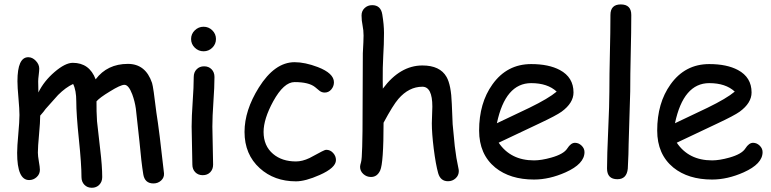

<svg xmlns="http://www.w3.org/2000/svg" viewBox="-20 -806 3558 886"><path d="M688 40.5Q647.9 40.5 641.1 -2Q632.3 -55.7 623.5 -153.3L606.9 -304.7Q602.1 -338.4 590.3 -370.6Q573.7 -414.6 554.2 -414.6Q536.1 -414.6 486.8 -383.8Q439.9 -355.5 425.3 -338.4Q424.8 -292.5 427.7 -246.6L442.4 -116.2Q451.7 -39.1 451.7 11.2Q451.7 32.7 438.2 46.6Q424.8 60.5 403.8 60.5Q382.8 60.5 369.4 46.6Q356 32.7 356 11.2Q356 -47.9 344 -163.3Q332 -278.8 332 -337.9Q332 -389.6 317.4 -418.5Q283.2 -402.8 248 -367.7L190.4 -303.2Q182.6 -291.5 165.5 -272.5Q165.5 -243.2 160.2 -186Q154.8 -128.9 154.8 -101.6Q154.8 -86.9 159.4 -60.5Q164.1 -34.2 164.1 -22.5Q164.1 -2.4 149.2 11.2Q134.3 24.9 114.3 24.9Q59.1 24.9 59.1 -100.6Q59.1 -129.9 64.5 -188Q69.8 -246.1 69.8 -275.4Q69.8 -301.3 65.2 -353Q60.5 -404.8 60.5 -431.2Q60.5 -542 110.4 -542Q129.4 -542 145.3 -525.4Q161.1 -508.8 161.1 -489.3Q161.1 -480 158.7 -460.4Q156.2 -440.9 156.2 -430.7L157.2 -379.4Q182.6 -431.6 231.9 -473.9Q281.2 -516.1 315.9 -516.1Q392.6 -516.1 421.4 -439.9Q448.2 -475.6 485.4 -493.4Q522.5 -511.2 570.3 -511.2Q651.9 -511.2 681.6 -423.3Q687.5 -405.8 701.7 -286.1Q715.3 -202.1 736.8 -6.3Q738.3 13.2 723.6 26.9Q709 40.5 688 40.5Z M919.4 -569.3Q896 -569.3 878.9 -585.9Q861.8 -602.5 861.8 -626Q861.8 -649.4 878.9 -666Q896 -682.6 919.4 -682.6Q942.9 -682.6 959.7 -666Q976.6 -649.4 976.6 -626Q976.6 -602.5 959.7 -585.9Q942.9 -569.3 919.4 -569.3ZM960 -221.7Q960 -192.4 961.7 -134Q963.4 -75.7 963.4 -46.4Q963.4 -24.9 950.2 -11.2Q937 2.4 915.5 2.4Q894.5 2.4 881.1 -11.2Q867.7 -24.9 867.7 -46.4Q867.7 -75.7 866 -134Q864.3 -192.4 864.3 -221.7Q864.3 -267.6 869.1 -336.2Q874 -404.8 874 -450.7Q874 -472.7 887.5 -486.3Q900.9 -500 921.9 -500Q942.9 -500 956.3 -486.3Q969.7 -472.7 969.7 -450.7Q969.7 -404.8 964.8 -336.2Q960 -267.6 960 -221.7Z M1345.7 30.8Q1245.6 30.8 1178.7 -29.8Q1108.4 -93.3 1108.4 -197.3Q1108.4 -296.4 1174.3 -401.9Q1247.6 -519 1339.4 -519Q1387.2 -519 1446.3 -496.6Q1521 -467.8 1521 -426.3Q1521 -407.7 1508.8 -393.3Q1496.6 -378.9 1478.5 -378.9Q1464.4 -378.9 1453.9 -387.5Q1443.4 -396 1433.6 -404.3Q1404.8 -427.2 1339.4 -427.2Q1289.6 -427.2 1240.7 -338.4Q1196.3 -256.8 1196.3 -197.3Q1196.3 -132.8 1240.2 -95.7Q1281.2 -61 1345.7 -61Q1375 -61 1408.2 -76.7L1464.8 -106.9Q1479.5 -114.7 1485.8 -114.7Q1503.9 -114.7 1517.1 -100.3Q1530.3 -85.9 1530.3 -67.4Q1530.3 -31.7 1455.1 1.5Q1389.2 30.8 1345.7 30.8Z M2047.4 30.3Q2012.7 30.3 2002 -6.8Q1990.7 -46.9 1981.4 -120.6Q1972.7 -191.4 1972.7 -236.8Q1972.7 -249.5 1973.9 -275.4Q1975.1 -301.3 1975.1 -314Q1975.1 -405.8 1929.2 -405.8Q1867.2 -405.8 1818.4 -349.6Q1793.5 -320.8 1750 -239.7Q1750 -53.7 1734.4 -19.5Q1720.7 10.7 1691.9 10.7Q1671.9 10.7 1656.7 -2.9Q1641.6 -16.6 1641.6 -36.1Q1641.6 -43 1646 -57.6Q1649.9 -69.8 1651.4 -128.9L1652.8 -201.2L1654.3 -560.1Q1657.7 -620.6 1657.7 -641.6Q1657.7 -666.5 1653.1 -688.7Q1648.4 -710.9 1648.4 -734.9Q1648.4 -755.4 1662.6 -768.8Q1676.8 -782.2 1697.3 -782.2Q1737.3 -782.2 1744.1 -739.3Q1752 -691.9 1752 -653.8Q1752 -602.5 1748.5 -546.9Q1745.6 -493.7 1746.1 -439.9L1746.6 -397Q1786.6 -450.7 1832.3 -477.3Q1877.9 -503.9 1929.2 -503.9Q2010.3 -503.9 2040.5 -451.2Q2062 -414.1 2064.9 -326.2L2068.8 -232.9L2078.6 -131.3Q2085.4 -74.2 2095.2 -30.8Q2097.2 -22.5 2097.2 -16.6Q2097.2 3.4 2082.5 16.8Q2067.9 30.3 2047.4 30.3Z M2444.3 22.5Q2334 22.5 2265.6 -32.7Q2190.9 -93.8 2190.9 -203.6Q2190.9 -330.6 2252.4 -416.5Q2319.3 -510.3 2431.2 -510.3Q2512.2 -510.3 2563.5 -482.9Q2626.5 -449.2 2626.5 -379.4Q2626.5 -330.6 2571.3 -290.5Q2546.9 -272.9 2467.8 -235.8L2281.2 -147.5Q2308.6 -106.9 2349.4 -86.4Q2390.1 -65.9 2444.3 -65.9Q2478 -65.9 2523.4 -78.6Q2581.1 -94.7 2597.7 -120.8Q2614.3 -147 2633.3 -147Q2650.4 -147 2663.8 -134Q2677.2 -121.1 2677.2 -104Q2677.2 -49.8 2589.8 -10.7Q2515.1 22.5 2444.3 22.5ZM2431.2 -422.4Q2371.6 -422.4 2332 -376.2Q2292.5 -330.1 2272.9 -237.3L2422.9 -308.6Q2511.2 -351.6 2548.8 -383.3Q2506.8 -422.4 2431.2 -422.4Z M2888.2 -383.8 2880.9 -141.1Q2880.9 -102.5 2877 -27.8Q2872.1 21 2829.1 21Q2781.2 21 2781.2 -28.8Q2781.2 -87.9 2786.6 -206.3Q2792 -324.7 2792 -383.8Q2792 -460.9 2794.4 -560.3Q2796.9 -659.7 2796.9 -736.8Q2796.9 -785.6 2844.7 -785.6Q2893.1 -785.6 2893.1 -736.8Q2893.1 -659.7 2890.6 -560.3Q2888.2 -460.9 2888.2 -383.8Z M3266.1 22.5Q3155.8 22.5 3087.4 -32.7Q3012.7 -93.8 3012.7 -203.6Q3012.7 -330.6 3074.2 -416.5Q3141.1 -510.3 3252.9 -510.3Q3334 -510.3 3385.3 -482.9Q3448.2 -449.2 3448.2 -379.4Q3448.2 -330.6 3393.1 -290.5Q3368.7 -272.9 3289.6 -235.8L3103 -147.5Q3130.4 -106.9 3171.1 -86.4Q3211.9 -65.9 3266.1 -65.9Q3299.8 -65.9 3345.2 -78.6Q3402.8 -94.7 3419.4 -120.8Q3436 -147 3455.1 -147Q3472.2 -147 3485.6 -134Q3499 -121.1 3499 -104Q3499 -49.8 3411.6 -10.7Q3336.9 22.5 3266.1 22.5ZM3252.9 -422.4Q3193.4 -422.4 3153.8 -376.2Q3114.3 -330.1 3094.7 -237.3L3244.6 -308.6Q3333 -351.6 3370.6 -383.3Q3328.6 -422.4 3252.9 -422.4Z"/></svg>

Font: Righma Çiddhi
Style: Regular
Weight: 400
Designer: R.S. Wihananto
Foundry: R.S. Wihananto
Version: Version 2.0.1